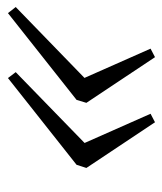

<svg xmlns="http://www.w3.org/2000/svg" viewBox="18 -490 438 519"><g transform="rotate(90 237.5 -231.0)"><path d="M199 -217.5 110 -418.5 133 -430.5 256.5 -245 248.5 -218.5 14 -33 -2.5 -54 213.5 -263.5ZM375 -217.5 286 -418.5 309 -430.5 432.5 -245 424 -218.5 189.5 -33 173.5 -54 389 -263.5Z"/></g></svg>

Font: Newsreader Light
Style: Italic
Weight: 300
Italic angle: -17°
Designer: Hugues Gentile
Foundry: Production Type
Version: Version 1.003